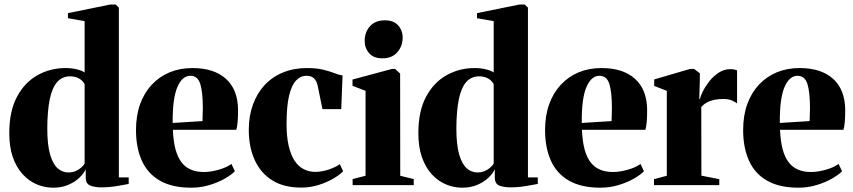

<svg xmlns="http://www.w3.org/2000/svg" viewBox="-20 -838 3860 869"><path d="M221 11.5Q182 11.5 146.5 -3.5Q111 -18.5 82.8 -49.2Q54.5 -80 38.2 -126.2Q22 -172.5 22 -235.5Q22 -334.5 56.8 -399.8Q91.5 -465 149.5 -497.5Q207.5 -530 277 -530Q304 -530 327.8 -524.2Q351.5 -518.5 363 -510V-742.5L287.5 -755.5V-778.5L479 -817.5H503.5L518 -803.5V-35H562.5V-5.5Q545 -2 509.5 4Q474 10 438.5 10Q409.5 10 388.8 2Q368 -6 368 -35V-72Q358.5 -51.5 337.8 -32.2Q317 -13 287.5 -0.8Q258 11.5 221 11.5ZM288.5 -57.5Q307 -57.5 321.5 -63.5Q336 -69.5 346.8 -78.8Q357.5 -88 363 -97.5V-457Q354.5 -473.5 337.2 -483Q320 -492.5 297.5 -492.5Q261.5 -492.5 238.8 -466.8Q216 -441 205.2 -389Q194.5 -337 194 -258Q194 -182 207 -138Q220 -94 241.5 -75.8Q263 -57.5 288.5 -57.5Z M846 11.5Q759 11.5 703.5 -20.5Q648 -52.5 621.8 -111.2Q595.5 -170 595.5 -249.5Q595.5 -315 614.2 -366.8Q633 -418.5 667.2 -455Q701.5 -491.5 748 -510.8Q794.5 -530 851 -530Q948 -530 1002 -481.8Q1056 -433.5 1057.5 -343Q1057.5 -309 1055.5 -285.8Q1053.5 -262.5 1049.5 -250.5H762.5Q764.5 -199.5 774 -163.5Q783.5 -127.5 800.8 -104.5Q818 -81.5 843.5 -70.5Q869 -59.5 902.5 -59.5Q933.5 -59.5 969.8 -69.8Q1006 -80 1027.5 -96L1043 -63Q1028.5 -47.5 998.2 -30Q968 -12.5 928.2 -0.5Q888.5 11.5 846 11.5ZM761.5 -281.5 896.5 -290Q897 -305.5 897.2 -319.2Q897.5 -333 898 -348.5Q898 -420.5 886.5 -457.8Q875 -495 841 -495Q824.5 -495 810 -483.5Q795.5 -472 784 -446.8Q772.5 -421.5 766.8 -380.8Q761 -340 761.5 -281.5Z M1343.5 11Q1264 11 1211.5 -22.2Q1159 -55.5 1132.5 -114.5Q1106 -173.5 1106 -250Q1106 -313.5 1125 -365.2Q1144 -417 1178.5 -453.8Q1213 -490.5 1261.5 -510.2Q1310 -530 1368.5 -530Q1413 -530 1443.2 -522.5Q1473.5 -515 1494.2 -506.8Q1515 -498.5 1530.5 -496.5L1524.5 -344H1439.5L1417.5 -451.5Q1414.5 -465.5 1408 -475.2Q1401.5 -485 1391.2 -490Q1381 -495 1367.5 -495Q1340 -495 1319.8 -473.5Q1299.5 -452 1288.2 -404.2Q1277 -356.5 1277 -277.5Q1277 -219.5 1286.5 -178.2Q1296 -137 1313.2 -110.8Q1330.5 -84.5 1354.8 -72.2Q1379 -60 1407.5 -60Q1425.5 -60 1445.8 -64.5Q1466 -69 1485.2 -77Q1504.5 -85 1518 -95L1533 -63Q1519.5 -48 1490.5 -30.8Q1461.5 -13.5 1423.2 -1.2Q1385 11 1343.5 11Z M1576 0V-27.5L1634.5 -42.5V-427L1575.5 -449.5V-478L1754 -526H1768.5L1791 -505L1791.5 -42.5L1852.5 -27.5V0ZM1710 -574Q1671 -574 1650.8 -597.2Q1630.5 -620.5 1630.5 -653Q1630.5 -692.5 1654.5 -719.2Q1678.5 -746 1722 -746H1723Q1761.5 -746 1782 -723.2Q1802.5 -700.5 1802.5 -667.5Q1802.5 -629.5 1778.5 -601.8Q1754.5 -574 1711 -574Z M2072.5 11.5Q2033.5 11.5 1998 -3.5Q1962.5 -18.5 1934.2 -49.2Q1906 -80 1889.8 -126.2Q1873.5 -172.5 1873.5 -235.5Q1873.5 -334.5 1908.2 -399.8Q1943 -465 2001 -497.5Q2059 -530 2128.5 -530Q2155.5 -530 2179.2 -524.2Q2203 -518.5 2214.5 -510V-742.5L2139 -755.5V-778.5L2330.5 -817.5H2355L2369.5 -803.5V-35H2414V-5.5Q2396.5 -2 2361 4Q2325.5 10 2290 10Q2261 10 2240.2 2Q2219.5 -6 2219.5 -35V-72Q2210 -51.5 2189.2 -32.2Q2168.5 -13 2139 -0.8Q2109.5 11.5 2072.5 11.5ZM2140 -57.5Q2158.5 -57.5 2173 -63.5Q2187.5 -69.5 2198.2 -78.8Q2209 -88 2214.5 -97.5V-457Q2206 -473.5 2188.8 -483Q2171.5 -492.5 2149 -492.5Q2113 -492.5 2090.2 -466.8Q2067.5 -441 2056.8 -389Q2046 -337 2045.5 -258Q2045.5 -182 2058.5 -138Q2071.5 -94 2093 -75.8Q2114.5 -57.5 2140 -57.5Z M2697.5 11.5Q2610.5 11.5 2555 -20.5Q2499.5 -52.5 2473.2 -111.2Q2447 -170 2447 -249.5Q2447 -315 2465.8 -366.8Q2484.5 -418.5 2518.8 -455Q2553 -491.5 2599.5 -510.8Q2646 -530 2702.5 -530Q2799.5 -530 2853.5 -481.8Q2907.5 -433.5 2909 -343Q2909 -309 2907 -285.8Q2905 -262.5 2901 -250.5H2614Q2616 -199.5 2625.5 -163.5Q2635 -127.5 2652.2 -104.5Q2669.5 -81.5 2695 -70.5Q2720.5 -59.5 2754 -59.5Q2785 -59.5 2821.2 -69.8Q2857.5 -80 2879 -96L2894.5 -63Q2880 -47.5 2849.8 -30Q2819.5 -12.5 2779.8 -0.5Q2740 11.5 2697.5 11.5ZM2613 -281.5 2748 -290Q2748.5 -305.5 2748.8 -319.2Q2749 -333 2749.5 -348.5Q2749.5 -420.5 2738 -457.8Q2726.5 -495 2692.5 -495Q2676 -495 2661.5 -483.5Q2647 -472 2635.5 -446.8Q2624 -421.5 2618.2 -380.8Q2612.5 -340 2613 -281.5Z M2940 0V-27L2998 -42.5V-427L2941 -449V-478.5L3103.5 -526H3121.5L3147.5 -506.5V-481L3145 -389.5L3148 -390.5Q3150.5 -402.5 3161.2 -424.5Q3172 -446.5 3190.2 -469.8Q3208.5 -493 3232.8 -509Q3257 -525 3285.5 -525Q3297 -525 3304.2 -523.2Q3311.5 -521.5 3316 -519.5V-370Q3309 -376 3293 -383Q3277 -390 3254 -390Q3232.5 -390 3214.2 -386.5Q3196 -383 3181 -375Q3166 -367 3154 -354L3154.5 -43L3235.5 -27V0Z M3594 11.5Q3507 11.5 3451.5 -20.5Q3396 -52.5 3369.8 -111.2Q3343.5 -170 3343.5 -249.5Q3343.5 -315 3362.2 -366.8Q3381 -418.5 3415.2 -455Q3449.5 -491.5 3496 -510.8Q3542.5 -530 3599 -530Q3696 -530 3750 -481.8Q3804 -433.5 3805.5 -343Q3805.5 -309 3803.5 -285.8Q3801.5 -262.5 3797.5 -250.5H3510.5Q3512.5 -199.5 3522 -163.5Q3531.5 -127.5 3548.8 -104.5Q3566 -81.5 3591.5 -70.5Q3617 -59.5 3650.5 -59.5Q3681.5 -59.5 3717.8 -69.8Q3754 -80 3775.5 -96L3791 -63Q3776.5 -47.5 3746.2 -30Q3716 -12.5 3676.2 -0.5Q3636.5 11.5 3594 11.5ZM3509.5 -281.5 3644.5 -290Q3645 -305.5 3645.2 -319.2Q3645.5 -333 3646 -348.5Q3646 -420.5 3634.5 -457.8Q3623 -495 3589 -495Q3572.5 -495 3558 -483.5Q3543.5 -472 3532 -446.8Q3520.5 -421.5 3514.8 -380.8Q3509 -340 3509.5 -281.5Z"/></svg>

Font: Merriweather 120pt ExtraBold
Style: Regular
Weight: 800
Version: Version 2.100